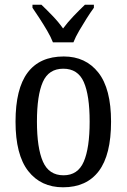

<svg xmlns="http://www.w3.org/2000/svg" viewBox="-20 -786 538 816"><path d="M248 10Q154 10 100 -59Q46 -128 46 -269Q46 -409 97.5 -477.5Q149 -546 251 -546Q344 -546 398 -477.5Q452 -409 452 -269Q452 -128 400 -59Q348 10 248 10ZM250 -41Q311 -41 336 -99Q361 -157 361 -269Q361 -381 336 -437.5Q311 -494 249 -494Q187 -494 162 -437.5Q137 -381 137 -269Q137 -157 162.5 -99Q188 -41 250 -41ZM205 -606Q196 -629 180.5 -655.5Q165 -682 148 -708Q131 -734 118 -753V-766H156Q179 -744 204 -718Q229 -692 248 -665Q268 -692 293 -718Q318 -744 341 -766H379V-753Q365 -734 348.5 -708Q332 -682 316.5 -655.5Q301 -629 292 -606Z"/></svg>

Font: Noto Serif Condensed
Style: Regular
Weight: 400
Width: 3
Designer: Monotype Design Team
Foundry: Monotype Imaging Inc.
Version: Version 2.013; ttfautohint (v1.8.4.7-5d5b)